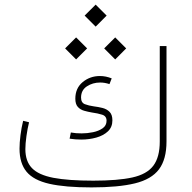

<svg xmlns="http://www.w3.org/2000/svg" viewBox="-20 -815 836 835"><path d="M348.1 -747.1 396 -699.2 443.8 -747.1 396 -794.9ZM433.1 -604.5 481 -556.6 528.8 -604.5 481 -652.3ZM263.2 -604.5 311 -556.6 358.9 -604.5 311 -652.3ZM333.5 -208Q368.2 -208 399.2 -216.8Q430.2 -225.6 449.5 -243.9Q468.8 -262.2 468.8 -291.5Q468.8 -316.4 456.5 -328.6Q444.3 -340.8 425.8 -345.5Q407.2 -350.1 387.7 -352.5Q366.2 -355.5 349.4 -361.8Q332.5 -368.2 332.5 -390.6Q332.5 -422.9 357.9 -439.5Q383.3 -456.1 415.5 -456.1Q435.5 -456.1 456.1 -449.2L465.8 -474.1Q440.4 -484.4 414.6 -484.4Q371.6 -484.4 339.6 -458Q307.6 -431.6 307.6 -385.7Q307.6 -361.8 318.6 -349.9Q329.6 -337.9 346.2 -333.3Q362.8 -328.6 379.9 -325.7Q405.3 -322.3 424.3 -316.2Q443.4 -310.1 443.4 -290Q443.4 -269 426.3 -257.1Q409.2 -245.1 384.3 -240Q359.4 -234.9 335.4 -234.9Q323.2 -234.9 311 -235.8Q298.8 -236.8 288.1 -238.8L282.7 -211.9Q307.1 -208 333.5 -208ZM385.7 -29.3Q276.9 -29.3 212.2 -41.7Q147.5 -54.2 118.9 -84Q90.3 -113.8 90.3 -166.5Q90.3 -189.9 95 -223.1Q99.6 -256.3 106.4 -283.2L80.6 -289.6Q73.2 -259.8 69.1 -227.1Q64.9 -194.3 64.9 -168.5Q64.9 -105 95.5 -68.1Q126 -31.2 194.8 -15.6Q263.7 0 377.9 0Q495.1 0 566.9 -17.6Q638.7 -35.2 671.4 -78.6Q704.1 -122.1 704.1 -199.7V-614.7H674.8V-199.7Q674.8 -131.3 646.7 -94.2Q618.7 -57.1 555.4 -43.2Q492.2 -29.3 385.7 -29.3Z"/></svg>

Font: Estedad VF
Style: Regular
Weight: 100
Designer: Amin Abedi
Version: Version 7.3